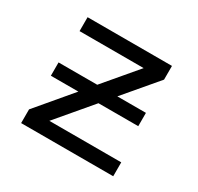

<svg xmlns="http://www.w3.org/2000/svg" viewBox="-119 -670 838 812"><g transform="rotate(30 300.0 -264.0)"><path d="M80.6 -301.3H269.5L404.3 -460.4H91.3V-528.3H503.4V-461.4L367.7 -301.3H507.3V-236.3H313L170.4 -67.9H521.5V0H71.8V-66.9L214.8 -236.3H80.6Z"/></g></svg>

Font: Liberation Mono
Style: Regular
Weight: 400
Monospace: yes
Designer: Steve Matteson
Foundry: Ascender Corporation
Version: Version 2.1.5